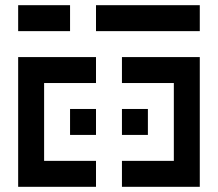

<svg xmlns="http://www.w3.org/2000/svg" viewBox="-20 -720 840 740"><path d="M50 -700V-600H250V-700ZM350 -600H750V-700H350ZM50 -500V0H350V-100H150V-400H350V-500ZM450 -400H650V-100H450V0H750V-500H450ZM350 -200V-300H250V-200ZM450 -200H550V-300H450Z"/></svg>

Font: Mourier
Style: Regular
Weight: 400
Designer: Eric Mourier
Foundry: Velvetyne Type Foundry
Version: Version 2.000;hotconv 1.0.109;makeotfexe 2.5.65596